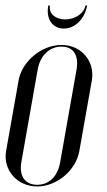

<svg xmlns="http://www.w3.org/2000/svg" viewBox="-23 -665 387 692"><path d="M285 -645C280 -617 248 -595 212 -595C176 -595 152 -617 157 -645H151C142 -597 166 -562 207 -562C247 -562 282 -596 291 -645ZM199 -503C127 -503 56 -444 44 -375L-1 -121C-13 -52 39 7 111 7C182 7 251 -51 263 -121L308 -375C320 -444 270 -503 199 -503ZM199 -497C241 -497 262 -466 253 -415L194 -81C185 -29 154 1 111 1C67 1 45 -31 54 -81L113 -415C122 -465 155 -497 199 -497Z"/></svg>

Font: Moniqa Ita Display
Style: Italic
Weight: 400
Italic angle: -10°
Designer: Rajesh Rajput
Foundry: Rajesh Rajput
Version: Version 1.000